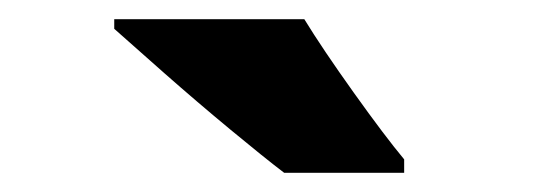

<svg xmlns="http://www.w3.org/2000/svg" viewBox="-20 -786 567 200"><path d="M99 -766V-756Q118 -739 151.5 -709.5Q185 -680 220 -651Q255 -622 276 -606H401V-620Q381 -644 348.5 -689.5Q316 -735 297 -766Z"/></svg>

Font: Noto Sans UI SemiCondensed Black
Style: Regular
Weight: 900
Width: 4
Designer: Monotype Design Team
Foundry: Monotype Imaging Inc.
Version: 1.001